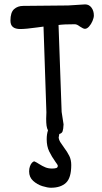

<svg xmlns="http://www.w3.org/2000/svg" viewBox="-20 -609 465 879"><path d="M409.7 -538.1Q409.7 -527.8 403.6 -513.2Q397.5 -498.5 387.9 -487.8Q378.4 -477.1 368.7 -477.1Q361.3 -477.1 346.2 -487.3Q338.9 -492.7 333.3 -495.4Q327.6 -498 322.3 -498Q272 -498 248 -494.6L262.2 -96.7Q269 -56.6 271 -39.6Q270 -17.1 266.6 -7.8Q263.2 1.5 251.5 4.4L248.5 21.5Q250 31.7 255.6 41Q261.2 50.3 272 64.9Q288.6 86.9 297.4 105Q306.2 123 306.2 146.5Q306.2 205.6 282 228Q257.8 250.5 213.4 250.5Q197.8 250.5 174.1 243.2Q150.4 235.8 131.8 219Q113.3 202.1 113.3 175.8Q113.3 162.6 117.2 152.1Q121.1 141.6 126.7 135.7Q132.3 129.9 137.7 129.9Q142.6 131.8 148.7 135.5Q154.8 139.2 157.7 141.1Q174.8 151.9 188 157.2Q201.2 162.6 218.3 162.6Q231.4 162.6 238 160.2Q244.6 157.7 244.6 149.9Q244.6 147 240.2 140.9Q235.8 134.8 234.4 132.8Q216.3 107.4 205.1 84Q193.8 60.5 193.8 28.8Q193.8 5.4 199.7 -12.2Q194.8 -21 193.1 -33.7Q191.4 -46.4 191.4 -65.4L191.9 -80.1Q192.4 -85 192.4 -94.2L179.2 -487.3Q168 -486.3 150.4 -483.4Q98.1 -476.1 73.2 -476.1Q50.3 -476.1 39.1 -485.4Q27.8 -494.6 27.8 -514.6Q27.8 -552.2 44.4 -567.1Q61 -582 86.4 -582L292 -584L369.6 -588.9Q387.7 -588.9 398.7 -574.2Q409.7 -559.6 409.7 -538.1Z"/></svg>

Font: Dekko
Style: Regular
Weight: 400
Designer: Multiple
Foundry: Sorkin Type
Version: Version 2.001